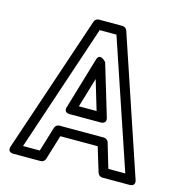

<svg xmlns="http://www.w3.org/2000/svg" viewBox="-111 -837 912 963"><g transform="rotate(15 345.0 -355.5)"><path d="M462 -171H230C219 -171 210 -163 207 -153L168 -25H81L302 -686H389L612 -25H524L486 -153C483 -164 472 -171 462 -171ZM443 -121 482 7C485 17 495 25 506 25H646C684 25 670 -8 670 -8L431 -719C428 -728 418 -736 407 -736H284C275 -736 265 -730 261 -719L22 -8C10 28 46 25 46 25H186C196 25 207 18 210 7L249 -121ZM266 -240H426C428 -240 460 -239 450 -272L370 -538C370 -538 334 -580 322 -538L243 -272C242 -270 231 -240 266 -240ZM300 -290 346 -444 392 -290Z"/></g></svg>

Font: Asimov
Style: NarOu
Weight: 500
Designer: Google
Version: Version 2.000980; 2014